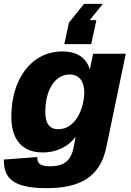

<svg xmlns="http://www.w3.org/2000/svg" viewBox="-26 -818 681 1000"><path d="M309 -588H449L476 -713H441L510 -798H412L333 -700ZM217 162C391 162 496 104 528 -52L629 -538H459L442 -456C425 -511 384 -550 298 -550C136 -550 33 -404 33 -210C33 -93 88 -24 196 -24C274 -24 333 -58 368 -106L357 -48C342 24 302 48 235 48C180 48 168 32 168 0L-6 13C-6 104 32 162 217 162ZM278 -145C228 -145 210 -179 210 -237C210 -344 257 -430 337 -430C386 -430 413 -394 413 -338C413 -260 371 -145 278 -145Z"/></svg>

Font: Geist ExtraBold
Style: Italic
Weight: 800
Italic angle: -12°
Designer: Basement.studio, Andrés Briganti, Mateo Zaragoza
Foundry: Basement.studio, Vercel, Andrés Briganti, Guido Ferreyra, Mateo Zaragoza
Version: Version 1.500